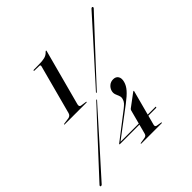

<svg xmlns="http://www.w3.org/2000/svg" viewBox="-206 -865 1027 1027"><g transform="rotate(-45 307.5 -351.5)"><path d="M170 -680.5 208 -679.5Q211.5 -679.5 213.2 -677.2Q215 -675 213.5 -669.5L139 -390.5Q136.5 -382 131.5 -377.8Q126.5 -373.5 119.5 -372L83.5 -367Q79.5 -366 79 -364.5Q78.5 -362.5 82 -362.5H246Q249 -362.5 250 -364.5Q250.5 -365.5 247.5 -367L213.5 -372Q208 -373.5 206 -378Q204 -382.5 206 -390.5L291 -708Q292 -712.5 290 -712.5Q288.5 -712.5 287.2 -711.5Q286 -710.5 284 -709Q272 -695.5 254.8 -691Q237.5 -686.5 209.5 -686.5L171 -686Q170 -686 169 -685.2Q168 -684.5 167.5 -683.5Q167 -682 167.5 -681.2Q168 -680.5 170 -680.5ZM386 -164Q387 -166.5 388 -168.5Q389 -170.5 391 -172L462.5 -225.5Q465 -227.5 466.2 -228Q467.5 -228.5 469 -228.5Q471.5 -228.5 470 -225L416.5 -24.5Q415 -18 417 -14.5Q419 -11 424.5 -9.5L454 -4.5Q457 -4 456 -2.5Q455.5 0 452.5 0H299.5Q296 0 296.5 -2Q297 -4 301 -4.5L332 -9.5Q338.5 -10.5 342.8 -14Q347 -17.5 349 -24.5ZM363.5 -198Q377.5 -209 385.8 -218.2Q394 -227.5 397 -240Q400.5 -252 395.8 -263Q391 -274 386.8 -286Q382.5 -298 386.5 -312.5Q391 -328 404 -339Q417 -350 435.5 -350Q455.5 -350 464.5 -335.8Q473.5 -321.5 467 -298Q461 -276 443.2 -255.8Q425.5 -235.5 390.5 -209L220 -80.5V-85.5H491Q492.5 -85.5 493.2 -84.8Q494 -84 493.5 -82Q492 -79 488.5 -79H215Q214 -79 213.5 -79.8Q213 -80.5 213.5 -81.5Q213.5 -82.5 214 -83.2Q214.5 -84 216 -84.5ZM325.5 -363.5Q324 -362 323 -361.5Q322 -361 321 -362Q320 -362.5 320 -363.8Q320 -365 322 -366.5Q326.5 -371 349.2 -396.5Q372 -422 405.5 -459.2Q439 -496.5 475.5 -537Q512 -577.5 544.2 -613.5Q576.5 -649.5 597.5 -673Q618.5 -696.5 620 -698Q623 -701.5 626.2 -702.2Q629.5 -703 631.5 -701Q633.5 -699.5 632.8 -696Q632 -692.5 629 -690Q627.5 -688.5 606.2 -665.8Q585 -643 552 -607.5Q519 -572 481.8 -532Q444.5 -492 410.5 -455.2Q376.5 -418.5 353.2 -393.2Q330 -368 325.5 -363.5ZM291.5 -333.5Q293 -335 294.5 -335.8Q296 -336.5 297 -335.5Q298 -335 297.2 -333.5Q296.5 -332 294.5 -330.5Q290.5 -326 267.5 -300.5Q244.5 -275 211 -237.2Q177.5 -199.5 140.8 -158.5Q104 -117.5 71.2 -81Q38.5 -44.5 17.2 -20.8Q-4 3 -5.5 4.5Q-8 7.5 -11.5 8Q-15 8.5 -16.5 7.5Q-19 5.5 -18 2.2Q-17 -1 -13.5 -4Q-12 -5.5 9.5 -29Q31 -52.5 64.2 -88.2Q97.5 -124 134.8 -164.5Q172 -205 206.2 -241.8Q240.5 -278.5 264 -303.8Q287.5 -329 291.5 -333.5Z"/></g></svg>

Font: Fraunces 120pt
Style: Italic
Weight: 400
Italic angle: -16°
Version: Version 1.000;[b76b70a41]